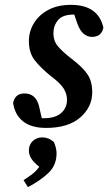

<svg xmlns="http://www.w3.org/2000/svg" viewBox="-20 -513 446 791"><path d="M360 -133Q360 -72 310.5 -29Q261 14 170 14Q109 14 75 -13Q41 -40 34 -89Q42 -128 81 -128Q128 -128 141 -75L152 -26Q154 -26 156.5 -26Q159 -26 162 -26Q207 -26 231.5 -47Q256 -68 256 -102Q256 -126 242.5 -148Q229 -170 189 -200Q149 -232 124 -263.5Q99 -295 99 -343Q99 -384 120 -418Q141 -452 179.5 -472.5Q218 -493 272 -493Q385 -493 406 -399Q398 -361 359 -361Q340 -361 324.5 -374Q309 -387 299 -415L286 -453H284Q238 -453 219 -430Q200 -407 200 -376Q200 -345 218 -323Q236 -301 276 -270Q322 -235 341 -206Q360 -177 360 -133ZM95 258 77 229Q99 215 114.5 203Q130 191 142 174Q122 159 110.5 142.5Q99 126 99 107Q99 83 115 68Q131 53 154 53Q166 53 177.5 57Q189 61 202 72Q213 97 213 119Q213 167 180.5 198.5Q148 230 95 258Z"/></svg>

Font: Source Serif Pro SemiBold
Style: Italic
Weight: 600
Italic angle: -12°
Designer: Frank Grießhammer
Foundry: Adobe Systems Incorporated
Version: Version 3.001;hotconv 1.0.111;makeotfexe 2.5.65597